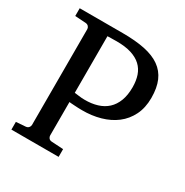

<svg xmlns="http://www.w3.org/2000/svg" viewBox="-156 -798 892 925"><g transform="rotate(30 289.5 -335.5)"><path d="M436 -467.8Q436 -504.4 426.3 -533Q416.5 -561.5 395.3 -581.3Q374 -601.1 340.3 -611.6Q306.6 -622.1 258.8 -622.1Q252 -622.1 243.2 -621.8Q234.4 -621.6 226.6 -621.6Q217.8 -621.1 208 -621.1V-306.2Q209 -306.2 215.3 -305.4Q221.7 -304.7 230 -303.5Q238.3 -302.2 247.6 -301.5Q256.8 -300.8 264.2 -300.8Q303.7 -300.3 335.4 -310.1Q367.2 -319.8 389.4 -340.3Q411.6 -360.8 423.8 -392.6Q436 -424.3 436 -467.8ZM540 -469.2Q540 -414.1 519.5 -372.8Q499 -331.5 463.6 -304.4Q428.2 -277.3 380.6 -263.9Q333 -250.5 278.8 -251Q269 -251 257.6 -251.5Q246.1 -252 235.6 -252.7Q225.1 -253.4 217.5 -253.9Q210 -254.4 208 -254.9V-68.8Q208 -61.5 213.1 -54.7Q218.3 -47.9 229 -46.9L294.9 -43V0H32.2V-43L85 -46.9Q95.7 -47.9 101.3 -54.7Q106.9 -61.5 106.9 -68.8V-602.1Q106.9 -609.4 101.3 -616.2Q95.7 -623 85 -624L24.9 -627.9V-670.9H264.2Q335 -670.9 387 -660.2Q439 -649.4 472.9 -625.5Q506.8 -601.6 523.4 -563.2Q540 -524.9 540 -469.2Z"/></g></svg>

Font: Charis SIL APac
Style: Regular
Weight: 400
Foundry: SIL International
Version: Version 5.000